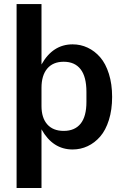

<svg xmlns="http://www.w3.org/2000/svg" viewBox="-20 -729 614 949"><path d="M62 200.2V-709H185.1V-410.2Q240.7 -509.8 338.9 -509.8Q378.4 -509.8 413.3 -493.4Q448.2 -477.1 475.3 -445.8Q502.4 -414.6 518.3 -364Q534.2 -313.5 534.2 -250Q534.2 -186.5 518.3 -136Q502.4 -85.4 475.3 -54.2Q448.2 -22.9 413.3 -6.6Q378.4 9.8 338.9 9.8Q240.7 9.8 185.1 -89.8V200.2ZM185.1 -205.1Q185.1 -146.5 213.6 -114.3Q242.2 -82 294.9 -82Q349.6 -82 378.4 -117.7Q407.2 -153.3 407.2 -225.1V-274.9Q407.2 -349.6 378.4 -386.7Q349.6 -423.8 294.9 -423.8Q242.2 -423.8 213.6 -390.1Q185.1 -356.4 185.1 -294.9Z"/></svg>

Font: TASA Orbiter Text SemiBold
Style: Regular
Weight: 600
Designer: Weizhong Zhang
Version: Version 1.000;Glyphs 3.1.2 (3151)